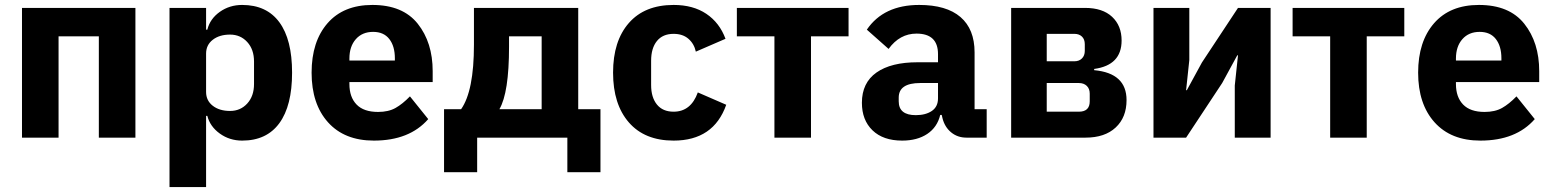

<svg xmlns="http://www.w3.org/2000/svg" viewBox="-20 -557 6285 777"><path d="M69 0V-525H528V0H380V-410H217V0Z M666 200V-525H814V-437H819Q830 -481 869.5 -509Q909 -537 960 -537Q1059 -537 1110.5 -467Q1162 -397 1162 -263Q1162 -129 1110.5 -58.5Q1059 12 960 12Q909 12 869.5 -16.5Q830 -45 819 -88H814V200ZM911 -108Q953 -108 980.5 -138Q1008 -168 1008 -217V-308Q1008 -357 980.5 -387Q953 -417 911 -417Q868 -417 841 -396Q814 -375 814 -340V-185Q814 -150 841 -129Q868 -108 911 -108Z M1493 12Q1374 12 1307.5 -62Q1241 -136 1241 -263Q1241 -389 1305.5 -463Q1370 -537 1487 -537Q1610 -537 1670.5 -461Q1731 -385 1731 -269V-225H1394V-217Q1394 -164 1423 -134Q1452 -104 1510 -104Q1552 -104 1580.5 -120Q1609 -136 1639 -167L1713 -75Q1637 12 1493 12ZM1394 -312H1578V-321Q1578 -370 1555.5 -399Q1533 -428 1490 -428Q1446 -428 1420 -398.5Q1394 -369 1394 -320Z M1777 140V-115H1846Q1898 -189 1898 -376V-525H2320V-115H2410V140H2276V0H1911V140ZM2001 -115H2172V-410H2040V-368Q2040 -182 2001 -115Z M2706 12Q2589 12 2525 -61.5Q2461 -135 2461 -263Q2461 -391 2525 -464Q2589 -537 2706 -537Q2785 -537 2838.5 -501Q2892 -465 2916 -400L2796 -348Q2789 -380 2766 -400Q2743 -420 2706 -420Q2662 -420 2638.5 -391Q2615 -362 2615 -311V-213Q2615 -163 2638.5 -134Q2662 -105 2706 -105Q2776 -105 2804 -183L2919 -133Q2868 12 2706 12Z M3114 0V-410H2962V-525H3414V-410H3262V0Z M3631 12Q3554 12 3511 -29.5Q3468 -71 3468 -141Q3468 -222 3527 -263.5Q3586 -305 3693 -305H3776V-338Q3776 -421 3689 -421Q3621 -421 3576 -359L3488 -437Q3556 -537 3700 -537Q3810 -537 3867 -488Q3924 -439 3924 -345V-115H3973V0H3891Q3855 0 3829 -21.5Q3803 -43 3794 -79L3791 -92H3785Q3773 -42 3732.5 -15Q3692 12 3631 12ZM3686 -91Q3726 -91 3751 -108Q3776 -125 3776 -159V-221H3704Q3617 -221 3617 -162V-147Q3617 -91 3686 -91Z M4072 0V-525H4371Q4442 -525 4480.5 -489Q4519 -453 4519 -393Q4519 -293 4408 -278V-273Q4539 -261 4539 -152Q4539 -82 4495 -41Q4451 0 4373 0ZM4216 -309H4328Q4347 -309 4358.5 -320.5Q4370 -332 4370 -351V-378Q4370 -398 4358.5 -409Q4347 -420 4328 -420H4216ZM4216 -105H4346Q4390 -105 4390 -147V-178Q4390 -198 4378 -209.5Q4366 -221 4346 -221H4216Z M4648 0V-525H4793V-314L4780 -192H4783L4844 -304L4990 -525H5122V0H4977V-211L4990 -333H4987L4926 -221L4780 0Z M5363 0V-410H5211V-525H5663V-410H5511V0Z M5971 12Q5852 12 5785.5 -62Q5719 -136 5719 -263Q5719 -389 5783.5 -463Q5848 -537 5965 -537Q6088 -537 6148.5 -461Q6209 -385 6209 -269V-225H5872V-217Q5872 -164 5901 -134Q5930 -104 5988 -104Q6030 -104 6058.5 -120Q6087 -136 6117 -167L6191 -75Q6115 12 5971 12ZM5872 -312H6056V-321Q6056 -370 6033.5 -399Q6011 -428 5968 -428Q5924 -428 5898 -398.5Q5872 -369 5872 -320Z"/></svg>

Font: Anuphan
Style: Bold
Weight: 700
Designer: Mike Abbink, Paul van der Laan, Pieter van Rosmalen, Mint Tantisuwanna
Foundry: Bold Monday; Cadson Demak
Version: Version 3.002;hotconv 1.0.109;makeotfexe 2.5.65596